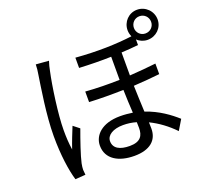

<svg xmlns="http://www.w3.org/2000/svg" viewBox="-148 -1045 1328 1249"><g transform="rotate(-20 515.5 -420.5)"><path d="M131 -282C131 -149 147 -41 168 29L239 24C238 14 237 -1 236 -11C236 -22 238 -40 241 -54C251 -102 286 -203 311 -271L269 -304C253 -265 229 -205 214 -160C207 -208 205 -248 205 -296C205 -406 233 -597 253 -688C256 -706 264 -738 270 -754L181 -761C181 -740 178 -714 174 -692C162 -611 131 -427 131 -282ZM392 -121C392 -28 473 18 582 18C688 18 745 -30 745 -111C745 -124 745 -139 744 -155C802 -127 858 -86 907 -35L949 -105C901 -148 832 -200 740 -231C738 -288 734 -351 733 -412C800 -416 862 -421 914 -427V-500C860 -494 798 -488 732 -484V-643C774 -645 813 -648 849 -652V-691C867 -673 893 -662 921 -662C979 -662 1026 -707 1026 -765C1026 -823 979 -870 921 -870C863 -870 818 -823 818 -765C818 -749 822 -734 828 -720C717 -706 586 -702 438 -714V-643C517 -639 591 -638 659 -640V-480C582 -478 502 -479 423 -485V-412C501 -408 583 -408 660 -410C661 -358 664 -300 667 -250C640 -254 611 -257 581 -257C451 -257 392 -190 392 -121ZM464 -126C464 -167 509 -196 579 -196C609 -196 640 -192 670 -183C671 -167 671 -153 671 -143C671 -91 651 -53 575 -53C507 -53 464 -76 464 -126ZM862 -765C862 -799 888 -825 921 -825C955 -825 981 -799 981 -765C981 -732 955 -706 921 -706C888 -706 862 -732 862 -765Z"/></g></svg>

Font: GenEiGothic-pro-Regular
Style: Regular
Weight: 400
Designer: Ryoko NISHIZUKA (kana & ideographs); Paul D. Hunt (Latin, Greek & Cyrillic); Wenlong ZHANG (bopomofo); Sandoll Communica
Foundry: Adobe Systems Incorporated; o_tamon
Version: Version 1.000.140830